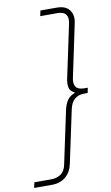

<svg xmlns="http://www.w3.org/2000/svg" viewBox="-145 -875 643 1110"><g transform="rotate(-10 176.5 -320.0)"><path d="M271 -822Q324 -822 346 -792Q368 -762 359 -718L293 -405Q286 -373 298.5 -354Q311 -335 348 -335H368L362 -305H342Q271 -305 255 -228L190 78Q180 128 147.5 155Q115 182 68 182H-38L-31 150H68Q103 150 126 132.5Q149 115 156 80L222 -231Q229 -262 243 -284Q257 -306 289 -319V-321Q263 -333 258 -355.5Q253 -378 260 -409L326 -720Q333 -753 319.5 -771.5Q306 -790 271 -790H169L176 -822Z"/></g></svg>

Font: Be Vietnam Pro Thin
Style: Italic
Weight: 100
Italic angle: -12°
Designer: Lam Bao, Tony Le, Vietanh Nguyen
Foundry: Yellow Type Foundry
Version: Version 1.002; ttfautohint (v1.8.3)